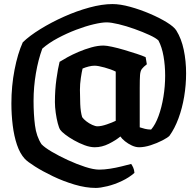

<svg xmlns="http://www.w3.org/2000/svg" viewBox="-20 -724 962 944"><path d="M451 200Q402 200 346.5 183.5Q291 167 240 142.5Q189 118 152 94.5Q115 71 102 57Q78 31 63.5 -12Q49 -55 42.5 -108Q36 -161 36 -215Q36 -301 51.5 -381Q67 -461 92 -516Q125 -548 178.5 -581Q232 -614 294.5 -642Q357 -670 419.5 -687Q482 -704 533 -704Q571 -704 620 -690.5Q669 -677 717 -656.5Q765 -636 800.5 -614Q836 -592 847 -574Q872 -534 883.5 -479Q895 -424 895 -363Q895 -306 885.5 -249Q876 -192 857.5 -142Q839 -92 813 -56Q804 -47 778 -33.5Q752 -20 721 -10Q690 0 664 0Q647 0 628.5 -8.5Q610 -17 594.5 -29.5Q579 -42 572 -53Q549 -34 515 -17Q481 0 446 0Q423 0 396 -10Q369 -20 343.5 -34.5Q318 -49 300 -63Q282 -77 276 -86Q270 -95 264 -118Q258 -141 254 -169.5Q250 -198 250 -222Q250 -282 257.5 -335.5Q265 -389 273 -420Q287 -429 311.5 -442.5Q336 -456 366.5 -469Q397 -482 429 -491Q461 -500 489 -500Q503 -500 531 -494Q559 -488 591 -478.5Q623 -469 652 -459.5Q681 -450 696 -443L702 -408Q685 -395 677.5 -385Q670 -375 668.5 -355Q667 -335 667 -292V-98Q679 -94 693 -90.5Q707 -87 723 -87Q744 -111 759.5 -153.5Q775 -196 783.5 -248Q792 -300 792 -352Q792 -402 784 -447.5Q776 -493 759 -525Q747 -537 714.5 -552Q682 -567 641.5 -581.5Q601 -596 563.5 -605Q526 -614 504 -614Q480 -614 440 -604.5Q400 -595 354 -577.5Q308 -560 264 -536.5Q220 -513 188 -485Q168 -431 156.5 -363.5Q145 -296 145 -228Q145 -162 152 -107.5Q159 -53 184 -15Q199 1 234.5 22Q270 43 313.5 63Q357 83 398.5 96.5Q440 110 468 110Q492 110 521 105.5Q550 101 578 94Q606 87 625 82Q630 89 635 100Q640 111 641 126Q615 149 579 166Q543 183 508 191.5Q473 200 451 200ZM459 -103Q478 -103 505.5 -112.5Q533 -122 549 -130V-372Q527 -383 494.5 -392Q462 -401 445 -401Q432 -401 416 -397Q400 -393 386 -387Q382 -371 377.5 -341Q373 -311 373 -282Q373 -251 374.5 -212.5Q376 -174 384 -148Q391 -138 404.5 -127.5Q418 -117 433.5 -110Q449 -103 459 -103Z"/></svg>

Font: Texturina 72pt Black
Style: Regular
Weight: 900
Designer: Guillermo Torres Carreño
Foundry: Omnibus-Type
Version: Version 1.002; ttfautohint (v1.8.3)